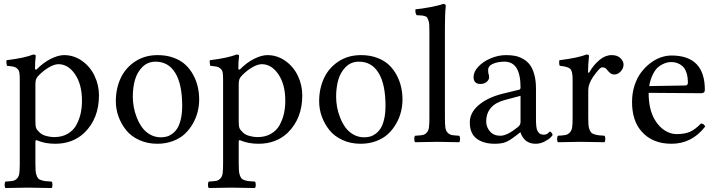

<svg xmlns="http://www.w3.org/2000/svg" viewBox="-20 -718 3629 972"><path d="M174.8 -335Q165.5 -325.2 162.4 -316.2Q159.2 -307.1 159.2 -291V-105Q159.2 -78.6 163.3 -68.8Q167.5 -59.1 183.1 -44.9Q195.3 -34.2 216.1 -29.1Q236.8 -23.9 253.9 -23.9Q293.9 -23.9 322.8 -40.8Q351.6 -57.6 366.7 -85.7Q381.8 -113.8 388.4 -144Q395 -174.3 395 -208Q395 -290.5 360.1 -341.8Q325.2 -393.1 275.9 -393.1Q254.9 -393.1 227.1 -376.7Q199.2 -360.4 174.8 -335ZM167 -368.2Q199.7 -401.4 237.3 -420.2Q274.9 -439 304.2 -439Q353.5 -439 394.8 -410.2Q436 -381.3 458.5 -334.5Q481 -287.6 481 -234.9Q481 -118.2 407.2 -45.9Q348.6 9.8 259.8 9.8Q210.9 9.8 172.9 -5.4Q165 -9.3 162.1 -8.3Q159.2 -7.3 159.2 2V109.9Q159.2 131.8 160.2 145.3Q161.1 158.7 165 169.4Q168.9 180.2 173.3 185.3Q177.7 190.4 188.7 194.1Q199.7 197.8 210.2 199Q220.7 200.2 241.2 201.2Q245.6 205.6 245.6 217.5Q245.6 229.5 241.2 233.9Q155.3 231.9 120.1 231.9Q91.8 231.9 7.8 233.9Q3.4 229.5 3.4 217.5Q3.4 205.6 7.8 201.2Q33.7 199.7 45.4 197.5Q57.1 195.3 66.4 185.5Q75.7 175.8 77.9 158.9Q80.1 142.1 80.1 109.9V-316.9Q80.1 -339.4 77.9 -351.1Q75.7 -362.8 67.6 -370.4Q59.6 -377.9 48.6 -380.4Q37.6 -382.8 15.1 -384.8Q13.7 -389.6 12.7 -398.9Q11.7 -408.2 13.2 -413.1Q106 -424.8 147.9 -441.9Q161.1 -441.9 161.1 -435.1Q157.2 -407.2 157.2 -371.1Q157.2 -367.7 159.2 -366.5Q161.1 -365.2 163.3 -365.7Q165.5 -366.2 167 -368.2Z M566.4 -205.1Q566.4 -269.5 590.8 -322Q615.2 -374.5 664.1 -406.7Q712.9 -439 778.3 -439Q823.2 -439 859.4 -425.5Q895.5 -412.1 919.2 -389.9Q942.9 -367.7 958.7 -337.9Q974.6 -308.1 981.4 -277.3Q988.3 -246.6 988.3 -213.9Q988.3 -183.1 980.7 -152.3Q973.1 -121.6 956.3 -92Q939.5 -62.5 915.5 -40Q891.6 -17.6 855.5 -3.9Q819.3 9.8 776.4 9.8Q725.6 9.8 684.3 -9.3Q643.1 -28.3 618.2 -59.6Q593.3 -90.8 579.8 -128.2Q566.4 -165.5 566.4 -205.1ZM767.6 -405.8Q727.5 -405.8 700.7 -378.7Q673.8 -351.6 663.1 -313Q652.3 -274.4 652.3 -228Q652.3 -203.6 657 -177Q661.6 -150.4 672.6 -122.6Q683.6 -94.7 699.5 -72.8Q715.3 -50.8 740 -36.9Q764.6 -22.9 794.4 -22.9Q810.1 -22.9 824 -26.6Q837.9 -30.3 852.5 -41Q867.2 -51.8 877.9 -68.8Q888.7 -85.9 895.5 -115Q902.3 -144 902.3 -182.1Q902.3 -291.5 867.4 -348.6Q832.5 -405.8 767.6 -405.8Z M1204.1 -335Q1194.8 -325.2 1191.7 -316.2Q1188.5 -307.1 1188.5 -291V-105Q1188.5 -78.6 1192.6 -68.8Q1196.8 -59.1 1212.4 -44.9Q1224.6 -34.2 1245.4 -29.1Q1266.1 -23.9 1283.2 -23.9Q1323.2 -23.9 1352.1 -40.8Q1380.9 -57.6 1396 -85.7Q1411.1 -113.8 1417.7 -144Q1424.3 -174.3 1424.3 -208Q1424.3 -290.5 1389.4 -341.8Q1354.5 -393.1 1305.2 -393.1Q1284.2 -393.1 1256.3 -376.7Q1228.5 -360.4 1204.1 -335ZM1196.3 -368.2Q1229 -401.4 1266.6 -420.2Q1304.2 -439 1333.5 -439Q1382.8 -439 1424.1 -410.2Q1465.3 -381.3 1487.8 -334.5Q1510.3 -287.6 1510.3 -234.9Q1510.3 -118.2 1436.5 -45.9Q1377.9 9.8 1289.1 9.8Q1240.2 9.8 1202.1 -5.4Q1194.3 -9.3 1191.4 -8.3Q1188.5 -7.3 1188.5 2V109.9Q1188.5 131.8 1189.5 145.3Q1190.4 158.7 1194.3 169.4Q1198.2 180.2 1202.6 185.3Q1207 190.4 1218 194.1Q1229 197.8 1239.5 199Q1250 200.2 1270.5 201.2Q1274.9 205.6 1274.9 217.5Q1274.9 229.5 1270.5 233.9Q1184.6 231.9 1149.4 231.9Q1121.1 231.9 1037.1 233.9Q1032.7 229.5 1032.7 217.5Q1032.7 205.6 1037.1 201.2Q1063 199.7 1074.7 197.5Q1086.4 195.3 1095.7 185.5Q1105 175.8 1107.2 158.9Q1109.4 142.1 1109.4 109.9V-316.9Q1109.4 -339.4 1107.2 -351.1Q1105 -362.8 1096.9 -370.4Q1088.9 -377.9 1077.9 -380.4Q1066.9 -382.8 1044.4 -384.8Q1043 -389.6 1042 -398.9Q1041 -408.2 1042.5 -413.1Q1135.3 -424.8 1177.2 -441.9Q1190.4 -441.9 1190.4 -435.1Q1186.5 -407.2 1186.5 -371.1Q1186.5 -367.7 1188.5 -366.5Q1190.4 -365.2 1192.6 -365.7Q1194.8 -366.2 1196.3 -368.2Z M1595.7 -205.1Q1595.7 -269.5 1620.1 -322Q1644.5 -374.5 1693.4 -406.7Q1742.2 -439 1807.6 -439Q1852.5 -439 1888.7 -425.5Q1924.8 -412.1 1948.5 -389.9Q1972.2 -367.7 1988 -337.9Q2003.9 -308.1 2010.7 -277.3Q2017.6 -246.6 2017.6 -213.9Q2017.6 -183.1 2010 -152.3Q2002.4 -121.6 1985.6 -92Q1968.8 -62.5 1944.8 -40Q1920.9 -17.6 1884.8 -3.9Q1848.6 9.8 1805.7 9.8Q1754.9 9.8 1713.6 -9.3Q1672.4 -28.3 1647.5 -59.6Q1622.6 -90.8 1609.1 -128.2Q1595.7 -165.5 1595.7 -205.1ZM1796.9 -405.8Q1756.8 -405.8 1730 -378.7Q1703.1 -351.6 1692.4 -313Q1681.6 -274.4 1681.6 -228Q1681.6 -203.6 1686.3 -177Q1690.9 -150.4 1701.9 -122.6Q1712.9 -94.7 1728.8 -72.8Q1744.6 -50.8 1769.3 -36.9Q1793.9 -22.9 1823.7 -22.9Q1839.4 -22.9 1853.3 -26.6Q1867.2 -30.3 1881.8 -41Q1896.5 -51.8 1907.2 -68.8Q1918 -85.9 1924.8 -115Q1931.6 -144 1931.6 -182.1Q1931.6 -291.5 1896.7 -348.6Q1861.8 -405.8 1796.9 -405.8Z M2153.8 -122.1V-559.1Q2153.8 -579.1 2153.1 -592.3Q2152.3 -605.5 2148.9 -614.7Q2145.5 -624 2142.8 -628.7Q2140.1 -633.3 2132.1 -636Q2124 -638.7 2118.2 -639.4Q2112.3 -640.1 2098.6 -640.6Q2092.8 -641.1 2089.4 -641.1Q2085 -645.5 2083.5 -655Q2082 -664.6 2083.5 -670.9Q2113.8 -673.3 2159.4 -682.1Q2205.1 -690.9 2223.6 -698.2Q2236.8 -698.2 2236.8 -688Q2232.4 -647.9 2232.4 -583V-122.1Q2232.4 -89.8 2234.6 -73Q2236.8 -56.2 2246.1 -46.4Q2255.4 -36.6 2267.1 -34.4Q2278.8 -32.2 2304.7 -30.8Q2309.1 -26.4 2309.1 -14.4Q2309.1 -2.4 2304.7 2Q2218.8 0 2193.4 0Q2165.5 0 2081.5 2Q2077.1 -2.4 2077.1 -14.4Q2077.1 -26.4 2081.5 -30.8Q2107.4 -32.2 2119.1 -34.4Q2130.9 -36.6 2140.1 -46.4Q2149.4 -56.2 2151.6 -73Q2153.8 -89.8 2153.8 -122.1Z M2615.2 -232.9 2536.1 -211.9Q2441.4 -187 2441.4 -102.1Q2441.4 -75.2 2460.2 -53Q2479 -30.8 2513.2 -30.8Q2547.4 -30.8 2601.1 -74.2Q2615.2 -85 2615.2 -100.1ZM2615.2 -47.9H2613.3L2593.3 -32.2Q2560.1 -6.3 2539.3 1.7Q2518.6 9.8 2484.4 9.8Q2427.7 9.8 2393.1 -16.1Q2358.4 -42 2358.4 -98.1Q2358.4 -147.9 2403.8 -186.3Q2449.2 -224.6 2523.4 -243.2L2609.4 -264.2Q2615.2 -266.1 2615.2 -275.9Q2615.2 -405.8 2534.2 -405.8Q2501 -405.8 2476.1 -395.3Q2451.2 -384.8 2451.2 -363.8Q2451.2 -350.1 2453.1 -344.2Q2456.1 -338.4 2456.1 -326.2Q2456.1 -314.5 2444.1 -303.7Q2432.1 -293 2412.1 -293Q2377.4 -293 2377.4 -328.1Q2377.4 -354.5 2401.4 -380.4Q2425.3 -406.2 2463.9 -422.6Q2502.4 -439 2542.5 -439Q2566.4 -439 2586.4 -435.3Q2606.4 -431.6 2627 -420.4Q2647.5 -409.2 2661.6 -391.1Q2675.8 -373 2684.6 -342Q2693.4 -311 2693.4 -270V-121.1Q2693.4 -106.9 2693.6 -98.6Q2693.8 -90.3 2695.1 -78.9Q2696.3 -67.4 2698.7 -61Q2701.2 -54.7 2705.6 -48.3Q2710 -42 2717 -39.1Q2724.1 -36.1 2733.4 -36.1Q2742.7 -36.1 2749 -40Q2755.4 -43.9 2758.8 -47.9Q2762.2 -51.8 2764.2 -51.8Q2767.1 -51.8 2772.2 -45.9Q2777.3 -40 2777.3 -35.2Q2777.3 -31.7 2766.8 -21.5Q2756.3 -11.2 2735.4 -0.7Q2714.4 9.8 2692.4 9.8Q2673.8 9.8 2659.2 3.9Q2644.5 -2 2636 -11.5Q2627.4 -21 2622.6 -29.8Q2617.7 -38.6 2615.2 -47.9Z M2878.9 -316.9Q2878.9 -357.4 2867.2 -369.1Q2855.5 -380.9 2814 -384.8Q2811 -388.7 2810.8 -398.9Q2810.5 -409.2 2812 -413.1Q2907.7 -425.3 2948.7 -441.9Q2961.9 -441.9 2961.9 -435.1Q2957 -387.2 2957 -355Q2957 -349.6 2960 -349.1Q2962.4 -349.1 2965.8 -356Q2985.8 -390.1 3015.1 -414.6Q3044.4 -439 3076.7 -439Q3105.5 -439 3121.1 -423.6Q3136.7 -408.2 3136.7 -391.1Q3136.7 -372.1 3122.3 -356.4Q3107.9 -340.8 3089.8 -340.8Q3080.6 -340.8 3073.5 -345Q3066.4 -349.1 3057.6 -359.4L3048.8 -370.1Q3042 -377 3027.8 -377Q3016.1 -377 2981.9 -328.1Q2958 -292.5 2958 -261.2V-122.1Q2958 -100.6 2959 -86.9Q2960 -73.2 2964.1 -62.7Q2968.3 -52.2 2972.7 -47.1Q2977.1 -42 2988 -38.3Q2999 -34.7 3009.3 -33.4Q3019.5 -32.2 3040 -30.8Q3044.4 -26.4 3044.4 -14.4Q3044.4 -2.4 3040 2Q2954.1 0 2918.9 0Q2888.7 0 2804.7 2Q2800.3 -2.4 2800.3 -14.4Q2800.3 -26.4 2804.7 -30.8Q2831.1 -32.2 2843 -34.7Q2855 -37.1 2864.5 -46.9Q2874 -56.6 2876.5 -73.2Q2878.9 -89.8 2878.9 -122.1Z M3266.6 -282.2 3447.8 -285.2Q3462.4 -285.2 3462.4 -298.8Q3462.4 -328.6 3455.1 -350.3Q3447.8 -372.1 3435.1 -383.1Q3422.4 -394 3408.7 -398.9Q3395 -403.8 3379.4 -403.8Q3369.6 -403.8 3360.1 -402.1Q3350.6 -400.4 3335.2 -393.3Q3319.8 -386.2 3307.4 -374Q3294.9 -361.8 3283.4 -337.9Q3272 -314 3266.6 -282.2ZM3528.8 -92.8Q3545.4 -91.3 3549.8 -77.1Q3482.4 9.8 3379.4 9.8Q3281.2 9.8 3226.6 -54.2Q3179.7 -107.9 3179.7 -202.1Q3179.7 -246.1 3192.1 -284.7Q3204.6 -323.2 3225.1 -350.6Q3245.6 -377.9 3271.7 -397.9Q3297.9 -418 3325.4 -427.5Q3353 -437 3379.4 -437Q3548.3 -437 3548.3 -263.2Q3548.3 -246.1 3529.8 -246.1L3263.7 -248Q3263.7 -163.6 3295.4 -110.8Q3317.4 -74.7 3346.4 -56.9Q3375.5 -39.1 3404.8 -39.1Q3446.8 -39.1 3473.4 -51Q3500 -63 3528.8 -92.8Z"/></svg>

Font: Linux Libertine G
Style: Regular
Weight: 400
Designer: Philipp H. Poll
Foundry: Philipp H. Poll
Version: Version 4.7.5